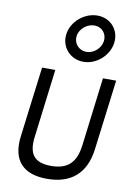

<svg xmlns="http://www.w3.org/2000/svg" viewBox="-99 -972 713 1044"><g transform="rotate(10 257.0 -450.0)"><path d="M260 -781C265 -822 305 -855 346 -855C387 -855 416 -822 411 -781C406 -740 368 -706 327 -706C286 -706 255 -740 260 -781ZM203 -781C194 -709 248 -650 320 -650C392 -650 459 -709 468 -781C477 -853 425 -911 353 -911C281 -911 212 -853 203 -781ZM441 -580 394 -202C382 -107 339 -62 245 -62C151 -62 119 -108 131 -202L178 -580H105L56 -192C39 -58 103 11 236 11C369 11 448 -58 465 -192L514 -580Z"/></g></svg>

Font: Charger
Style: It
Weight: 400
Designer: Jasper
Foundry: Cannot Into Space Fonts
Version: Version 0.98